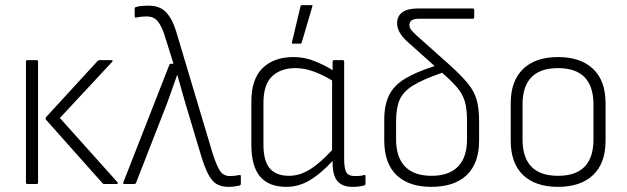

<svg xmlns="http://www.w3.org/2000/svg" viewBox="-20 -716 2440 747"><path d="M386 0Q381 0 379 -3L160 -249Q155 -255 159 -260L360 -479Q363 -482 368 -482H413Q422 -482 416 -475L213 -257L437 -7Q440 -4 438 -2Q436 0 433 0ZM87 0Q81 0 81 -6V-476Q81 -482 87 -482H122Q128 -482 128 -476V-6Q128 0 122 0Z M870 11Q842 11 823.5 0.5Q805 -10 790.5 -37.5Q776 -65 761 -115L701 -315Q693 -343 685.5 -369.5Q678 -396 670 -424H669Q659 -395 649.5 -368.5Q640 -342 630 -314L509 -4Q507 0 502 0H465Q457 0 460 -7L639 -464Q641 -468 646 -468H655L619 -583Q608 -616 593 -634Q578 -652 551 -652Q529 -652 510 -648Q504 -646 504 -653V-682Q504 -688 510 -689Q520 -692 532.5 -693Q545 -694 558 -694Q603 -694 627 -667.5Q651 -641 665 -595L807 -120Q823 -70 836.5 -50.5Q850 -31 874 -31Q892 -31 911 -35Q917 -37 917 -30V-1Q917 4 912 6Q890 11 870 11Z M1094 11Q1026 11 992 -29Q958 -69 958 -153V-320Q958 -409 1002 -451.5Q1046 -494 1122 -494Q1165 -494 1204.5 -478Q1244 -462 1274 -443V-476Q1274 -482 1280 -482H1313Q1319 -482 1319 -476V-98Q1319 -60 1327.5 -45.5Q1336 -31 1360 -31Q1368 -31 1377.5 -31.5Q1387 -32 1396 -35Q1402 -37 1402 -30V0Q1402 4 1396 6Q1376 11 1352 11Q1312 11 1293 -11Q1274 -33 1274 -84V-90Q1228 -40 1185 -14.5Q1142 11 1094 11ZM1005 -153Q1005 -90 1029.5 -61Q1054 -32 1105 -32Q1145 -32 1184.5 -56Q1224 -80 1272 -132V-403Q1234 -426 1198.5 -438.5Q1163 -451 1129 -451Q1073 -451 1039 -419.5Q1005 -388 1005 -316ZM1120 -546Q1114 -546 1116 -552L1149 -691Q1150 -696 1156 -696H1191Q1198 -696 1195 -690L1154 -551Q1152 -546 1148 -546Z M1658 11Q1570 11 1522.5 -35Q1475 -81 1475 -169V-250Q1475 -306 1493 -344Q1511 -382 1553.5 -408.5Q1596 -435 1671 -459L1566 -553Q1525 -589 1525 -626Q1525 -653 1545 -668Q1565 -683 1606 -683H1819Q1825 -683 1825 -677V-649Q1825 -643 1819 -643H1609Q1573 -643 1573 -619Q1573 -607 1581.5 -597.5Q1590 -588 1603 -576L1732 -461Q1776 -421 1800.5 -391Q1825 -361 1834.5 -327.5Q1844 -294 1844 -244V-169Q1844 -81 1796 -35Q1748 11 1658 11ZM1521 -174Q1521 -104 1556 -68Q1591 -32 1659 -32Q1727 -32 1762 -68Q1797 -104 1797 -174V-247Q1797 -292 1788.5 -321Q1780 -350 1759 -375Q1738 -400 1700 -433Q1625 -407 1586.5 -383Q1548 -359 1534.5 -327Q1521 -295 1521 -243Z M2151 11Q2063 11 2015 -35Q1967 -81 1967 -169V-314Q1967 -401 2015 -447.5Q2063 -494 2151 -494Q2239 -494 2287.5 -448Q2336 -402 2336 -314V-169Q2336 -81 2287.5 -35Q2239 11 2151 11ZM2151 -32Q2289 -32 2289 -174V-309Q2289 -451 2151 -451Q2013 -451 2013 -309V-174Q2013 -32 2151 -32Z"/></svg>

Font: Sofia Sans Semi Condensed Light
Style: Regular
Weight: 300
Designer: Botio Nikoltchev, Ani Petrova
Foundry: lettersoup
Version: Version 4.100; ttfautohint (v1.8.4.7-5d5b)